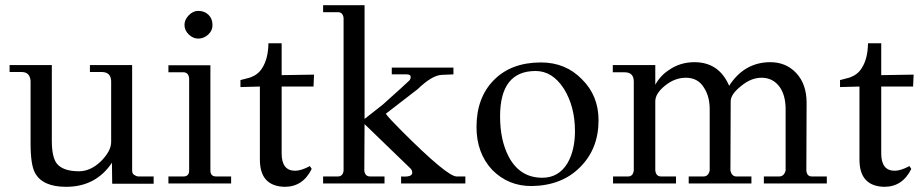

<svg xmlns="http://www.w3.org/2000/svg" viewBox="-20 -708 3560 741"><path d="M573 -27V1H413L412 -80Q350 13 235 13Q144 13 115 -41Q98 -72 98 -155V-396Q95 -430 64 -430H17V-457H180V-165Q180 -102 199 -77Q223 -47 285 -47Q329 -47 369 -85Q409 -125 409 -160V-396Q407 -430 373 -430H327V-457H490V-49Q490 -38 498.5 -32.5Q507 -27 515 -27Z M800 -612Q801 -591 784 -575Q767 -559 745 -559Q725 -559 708.5 -575Q692 -591 692 -612Q692 -632 708.5 -649Q725 -666 745 -666Q769 -666 784.5 -651Q800 -636 800 -612ZM792 -456V-50Q792 -27 814 -27H872V0H630V-27H688Q710 -27 710 -50V-406Q707 -429 688 -429H630V-456Z M1016 -541H1067V-418L1192 -420L1190 -374H1067V-116Q1067 -49 1119 -49Q1142 -49 1176 -67L1183 -56Q1149 13 1079 13Q983 11 983 -92V-374L908 -372V-399Q915 -401 927.5 -404Q940 -407 946 -409Q976 -420 991 -444Q1015 -480 1016 -541Z M1592 -364 1469 -269Q1479 -254 1530 -203Q1706 -27 1742 -27H1776V0H1528V-27Q1542 -26 1551 -27Q1571 -29 1571 -42Q1571 -51 1564 -58L1387 -229L1386 -49Q1389 -27 1408 -27H1464V0H1227V-27H1284Q1303 -27 1306 -49V-639Q1303 -661 1284 -661H1227V-688H1387V-249L1457 -304Q1462 -309 1497 -340Q1532 -371 1555 -393Q1565 -400 1565 -411Q1565 -421 1549 -421H1492V-447H1730V-421L1684 -419Q1647 -417 1592 -364Z M2290 -244Q2290 -133 2218 -62Q2148 8 2033 10Q1942 11 1879 -53Q1819 -118 1819 -218Q1819 -331 1886 -399Q1953 -467 2068 -467Q2163 -467 2226 -402Q2290 -339 2290 -244ZM2199 -202Q2199 -297 2156 -366Q2112 -434 2047 -434Q1910 -434 1910 -259Q1910 -166 1944 -102Q1987 -22 2073 -22Q2136 -22 2170 -78Q2199 -128 2199 -202Z M3171 -27V0H2928V-27H2987Q3006 -27 3012 -50V-286Q3012 -339 2990 -371Q2964 -408 2919 -408Q2878 -408 2839 -375Q2800 -344 2800 -317L2799 -50Q2804 -27 2822 -27H2880V0H2638V-27H2695Q2714 -27 2719 -50V-286Q2719 -337 2696 -371Q2673 -408 2627 -408Q2584 -408 2546 -377Q2509 -347 2509 -317V-50Q2512 -27 2531 -27H2589V0H2346V-27H2404Q2423 -27 2426 -50V-395Q2425 -429 2391 -429H2345V-457H2509V-416V-381Q2529 -417 2562 -438Q2605 -468 2660 -468Q2755 -468 2794 -377Q2853 -468 2953 -468Q3014 -468 3053.5 -425.5Q3093 -383 3093 -311L3092 -50Q3094 -27 3113 -27Z M3330 -541H3381V-418L3506 -420L3504 -374H3381V-116Q3381 -49 3433 -49Q3456 -49 3490 -67L3497 -56Q3463 13 3393 13Q3297 11 3297 -92V-374L3222 -372V-399Q3229 -401 3241.5 -404Q3254 -407 3260 -409Q3290 -420 3305 -444Q3329 -480 3330 -541Z"/></svg>

Font: GFS Didot
Style: Regular
Weight: 400
Designer: Takis Katsoulidis and George D. Matthiopoulos
Foundry: Takis Katsoulidis and George D. Matthiopoulos
Version: Version 1.0